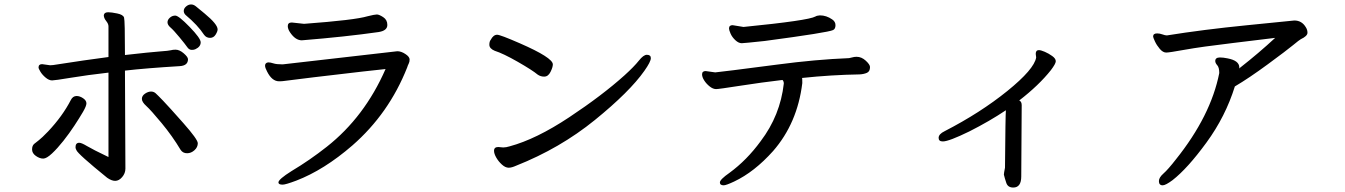

<svg xmlns="http://www.w3.org/2000/svg" viewBox="-20 -780 6040 862"><path d="M174 -68Q189 -68 213.5 -91Q238 -114 264.5 -147.5Q291 -181 314 -216Q337 -251 352.5 -277.5Q368 -304 368 -316Q368 -329 353 -339Q338 -349 324 -349Q307 -349 298 -331Q261 -259 196 -190Q167 -160 155 -151Q143 -142 133.5 -134Q124 -126 124 -109Q124 -92 141 -80Q158 -68 174 -68ZM820 -92Q838 -92 853 -105.5Q868 -119 868 -137Q868 -154 803 -227.5Q738 -301 712.5 -327.5Q687 -354 678.5 -361.5Q670 -369 658 -369Q645 -369 631 -359.5Q617 -350 617 -336Q617 -322 637 -304Q657 -286 705.5 -227.5Q754 -169 791 -107Q801 -92 820 -92ZM841 -556Q851 -556 857 -559Q881 -570 881 -590Q881 -608 831.5 -659Q782 -710 767 -710Q753 -710 742.5 -700.5Q732 -691 732 -680Q732 -668 745.5 -656.5Q759 -645 785.5 -613Q812 -581 820.5 -568.5Q829 -556 841 -556ZM497 32Q514 32 528.5 15Q543 -2 543 -23L541 -463Q637 -474 786 -483Q824 -485 824 -514Q824 -524 805 -540.5Q786 -557 768 -557Q756 -557 747.5 -554.5Q739 -552 697.5 -549Q656 -546 541 -533Q541 -688 537 -701Q533 -714 506.5 -719.5Q480 -725 466 -725Q448 -725 446 -712Q446 -699 456.5 -686Q467 -673 467 -662V-524Q366 -511 219 -488L205 -487L169 -492Q153 -492 153 -477Q153 -472 161.5 -458Q170 -444 185 -431.5Q200 -419 214 -419Q226 -419 298.5 -431Q371 -443 467 -454V-75Q396 -109 371 -124Q346 -139 336 -139Q319 -139 319 -119Q319 -113 323 -106Q329 -89 461 18Q481 32 497 32ZM923 -610Q939 -610 948 -624.5Q957 -639 957 -648Q957 -671 899 -719Q870 -743 859.5 -751.5Q849 -760 838 -760Q826 -760 815.5 -751Q805 -742 805 -731Q805 -721 813 -713Q868 -667 896 -624Q906 -610 923 -610Z M1249 49Q1262 49 1310 31Q1435 -17 1562 -127Q1726 -270 1808 -477Q1811 -487 1815 -494.5Q1819 -502 1819 -513Q1819 -525 1800 -537.5Q1781 -550 1764 -550L1249 -491Q1221 -491 1207.5 -495.5Q1194 -500 1184 -500Q1170 -498 1170 -485Q1170 -476 1179 -459Q1201 -415 1233 -415Q1247 -415 1255.5 -416.5Q1264 -418 1388 -433Q1666 -466 1711 -470Q1617 -255 1447 -121Q1371 -61 1289 -12Q1230 25 1230 39Q1230 49 1249 49ZM1335 -599Q1532 -615 1679 -636Q1719 -642 1719 -668Q1719 -691 1700.5 -703Q1682 -715 1672 -715Q1662 -715 1630 -707Q1574 -690 1345 -673L1290 -679Q1272 -679 1272 -663Q1272 -650 1282 -635Q1306 -599 1335 -599Z M2264 -27Q2277 -27 2297 -36Q2494 -114 2650.5 -241Q2807 -368 2873 -462Q2902 -503 2902 -519Q2902 -534 2884 -534Q2869 -534 2848 -507.5Q2827 -481 2784 -442Q2684 -352 2535.5 -253.5Q2387 -155 2268 -123Q2252 -118 2239 -118L2217 -120Q2198 -120 2198 -103Q2198 -90 2208 -72.5Q2218 -55 2233.5 -41Q2249 -27 2264 -27ZM2423 -436Q2441 -436 2451.5 -457Q2462 -478 2462 -491Q2462 -521 2313 -586Q2226 -624 2212 -624Q2195 -624 2183 -601Q2177 -594 2177 -579Q2177 -562 2201 -552Q2239 -540 2304.5 -502.5Q2370 -465 2394 -445Q2407 -436 2423 -436Z M3229 52Q3240 52 3276 35Q3367 -8 3451 -102Q3560 -227 3582 -407Q3582 -429 3581 -430Q3713 -444 3840 -446Q3858 -447 3872 -453Q3886 -459 3886 -479Q3886 -490 3867 -507.5Q3848 -525 3826 -525Q3815 -525 3807 -522.5Q3799 -520 3792 -519Q3642 -513 3469 -490Q3216 -457 3191 -455L3148 -461Q3132 -461 3132 -446Q3132 -434 3141.5 -419Q3151 -404 3166 -392Q3181 -380 3195 -380Q3207 -380 3303 -395Q3399 -410 3493 -421Q3499 -415 3499 -405Q3483 -262 3395 -146Q3333 -61 3255 -4Q3212 26 3212 39Q3212 52 3229 52ZM3310 -586Q3319 -586 3413 -596Q3698 -634 3720 -645Q3731 -650 3731 -667Q3731 -683 3716 -693Q3690 -711 3661 -711Q3655 -710 3650.5 -709.5Q3646 -709 3641 -706Q3610 -688 3318 -659L3269 -667Q3253 -667 3253 -652Q3253 -645 3260 -629Q3267 -613 3281.5 -599.5Q3296 -586 3310 -586Z M4529 62Q4565 62 4565 12L4567 -308Q4567 -324 4556 -329Q4644 -397 4698 -465Q4720 -494 4720 -505Q4720 -517 4704 -528.5Q4688 -540 4670.5 -547.5Q4653 -555 4644 -555Q4630 -555 4630 -538L4632 -522Q4623 -469 4502.5 -371.5Q4382 -274 4221 -191Q4194 -178 4194 -161Q4194 -145 4213 -145Q4240 -145 4332 -190Q4423 -236 4496 -285Q4494 -265 4492 -27Q4487 -2 4487 4Q4491 21 4498 41.5Q4505 62 4529 62Z M5200 52Q5213 52 5244 29Q5311 -23 5396.5 -140Q5482 -257 5524 -392Q5587 -429 5672 -491.5Q5757 -554 5785.5 -577.5Q5814 -601 5820 -604Q5850 -618 5850 -633Q5850 -646 5843 -657Q5825 -688 5791 -688Q5772 -686 5576.5 -666.5Q5381 -647 5219 -621Q5211 -621 5199 -625.5Q5187 -630 5175 -630Q5157 -630 5157 -616Q5157 -612 5165 -594.5Q5173 -577 5187 -560.5Q5201 -544 5216 -544Q5229 -544 5301 -557Q5373 -570 5516 -587Q5659 -604 5705 -610Q5633 -543 5545 -474Q5545 -472 5544 -472V-477Q5544 -508 5491 -518Q5472 -522 5457 -522Q5436 -522 5436 -506Q5436 -497 5445 -487Q5454 -477 5454 -452Q5416 -260 5259 -64Q5224 -19 5203.5 -1Q5183 17 5183 33Q5183 52 5200 52Z"/></svg>

Font: LXGW WenKai TC
Style: Bold
Weight: 700
Designer: LXGW / Fontworks Inc.
Foundry: LXGW / Fontworks Inc.
Version: Version 1.330;April 28, 2024